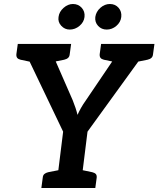

<svg xmlns="http://www.w3.org/2000/svg" viewBox="-20 -941 793 961"><path d="M261 0 296 -282 86 -721H195Q210 -721 218.5 -713Q227 -705 233 -693L344 -439Q352 -419 358 -401Q364 -383 368 -366Q375 -382 385 -400Q395 -418 410 -439L582 -693Q588 -703 600 -712Q612 -721 626 -721H736L418 -282L383 0ZM176 -664 183 -721H258L250 -664ZM547 -664 555 -721H646L638 -664ZM169 -721 145 -629 83 -642Q71 -645 66 -651.5Q61 -658 62 -670L69 -721ZM336 -721 329 -670Q328 -658 321 -651.5Q314 -645 301 -642L236 -629V-721ZM586 -721 562 -629 500 -642Q488 -645 483 -651.5Q478 -658 479 -670L486 -721ZM753 -721 746 -670Q745 -658 738 -651.5Q731 -645 718 -642L653 -629V-721ZM187 0 194 -52Q195 -64 202 -70Q209 -76 221 -79L287 -92V0ZM357 0 380 -92 442 -79Q454 -76 459.5 -70Q465 -64 464 -52L457 0ZM403 -856Q400 -830 378 -811.5Q356 -793 329 -793Q304 -793 286.5 -812Q269 -831 273 -856Q276 -882 298 -901.5Q320 -921 345 -921Q372 -921 389 -902Q406 -883 403 -856ZM587 -856Q584 -830 562.5 -811.5Q541 -793 514 -793Q488 -793 471 -811.5Q454 -830 457 -856Q461 -883 482.5 -902Q504 -921 530 -921Q557 -921 573.5 -902Q590 -883 587 -856Z"/></svg>

Font: Aleo SemiBold
Style: Italic
Weight: 600
Italic angle: -7°
Designer: Alessio Laiso
Foundry: Alessio Laiso
Version: Version 2.001;gftools[0.9.29]